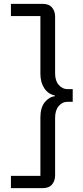

<svg xmlns="http://www.w3.org/2000/svg" viewBox="-20 -813 432 1000"><path d="M201.1 -793Q234.7 -793 250.9 -774Q267 -755 267 -726.3V-431.3Q267 -391.7 286.3 -370.3Q305.6 -348.9 330 -348.9H358.7V-282.7H330Q305 -282.7 286 -260.9Q267 -239 267 -199V100.3Q267 129 250.9 148Q234.7 167 201.1 167H36.9V103H190.4V-201Q190.4 -252.4 213.1 -280.5Q235.9 -308.6 265.9 -311.9V-315.6Q231.3 -322.4 210.9 -353.1Q190.4 -383.7 190.4 -428.6V-729.3H36.9V-793Z"/></svg>

Font: Mona Sans ExtraLight
Style: Regular
Weight: 200
Designer: Deni Anggara
Foundry: GitHub
Version: Version 2.000